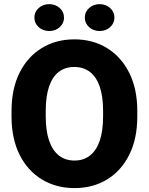

<svg xmlns="http://www.w3.org/2000/svg" viewBox="-20 -914 731 943"><path d="M654.3 -342.3Q654.3 -232.9 615 -154.1Q575.7 -75.2 506.1 -32.7Q436.5 9.8 346.2 9.8Q255.9 9.8 185.8 -32.7Q115.7 -75.2 76.2 -154.1Q36.6 -232.9 36.6 -342.3V-368.2Q36.6 -477.5 75.9 -556.4Q115.2 -635.3 185.1 -678Q254.9 -720.7 345.2 -720.7Q435.5 -720.7 505.4 -678Q575.2 -635.3 614.7 -556.4Q654.3 -477.5 654.3 -368.2ZM486.3 -369.1Q486.3 -439.9 470 -488Q453.6 -536.1 421.9 -560.5Q390.1 -585 345.2 -585Q299.3 -585 268.1 -560.5Q236.8 -536.1 220.7 -488Q204.6 -439.9 204.6 -369.1V-342.3Q204.6 -272.5 220.9 -224.1Q237.3 -175.8 268.8 -150.6Q300.3 -125.5 346.2 -125.5Q391.1 -125.5 422.6 -150.6Q454.1 -175.8 470.2 -224.1Q486.3 -272.5 486.3 -342.3ZM469.2 -761.7Q438.5 -761.7 417.5 -780.8Q396.5 -799.8 396.5 -827.6Q396.5 -855.5 417.5 -874.5Q438.5 -893.6 469.2 -893.6Q500 -893.6 521 -874.5Q542 -855.5 542 -827.6Q542 -799.8 521 -780.8Q500 -761.7 469.2 -761.7ZM221.7 -761.7Q190.9 -761.7 169.9 -780.8Q148.9 -799.8 148.9 -827.6Q148.9 -855.5 169.9 -874.5Q190.9 -893.6 221.7 -893.6Q252.4 -893.6 273.4 -874.5Q294.4 -855.5 294.4 -827.6Q294.4 -799.8 273.4 -780.8Q252.4 -761.7 221.7 -761.7Z"/></svg>

Font: Heebo ExtraBold
Style: Regular
Weight: 800
Designer: Oded Ezer
Foundry: Ezer Type House
Version: Version 3.100